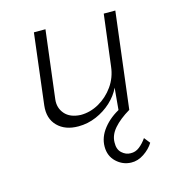

<svg xmlns="http://www.w3.org/2000/svg" viewBox="-93 -471 694 754"><g transform="rotate(-15 254.5 -94.5)"><path d="M349 202Q315 201 289.5 177Q264 153 264 115Q264 76 291.5 41.5Q319 7 363 -15L394 -2L353 0L362 -99Q348 -69 321 -44Q294 -19 259 -4Q224 11 186 11Q132 11 101.5 -20Q71 -51 77 -103L112 -391H159L125 -115Q121 -81 142 -56.5Q163 -32 206 -30Q245 -30 280.5 -50Q316 -70 340.5 -104.5Q365 -139 370 -183L396 -391H443L395 0Q353 25 329.5 52Q306 79 306 109Q305 137 321 151.5Q337 166 356 166Q376 167 392.5 154Q409 141 422 122L441 146Q427 169 401.5 186Q376 203 349 202Z"/></g></svg>

Font: Josefin Sans Thin Light
Style: Italic
Weight: 300
Italic angle: -7°
Version: Version 2.000